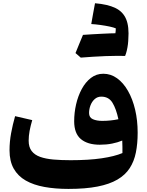

<svg xmlns="http://www.w3.org/2000/svg" viewBox="-20 -1178 925 1207"><path d="M749.7 -215.8Q700 -194.8 619.1 -182.9Q538.2 -170.9 423.8 -170.9Q364.4 -170.9 316 -175.1Q267.6 -179.4 232.7 -191.7Q197.8 -204.1 179 -228.6Q160.2 -253.1 160.2 -293.8Q160.2 -322.8 166 -354.6Q171.9 -386.4 182.6 -422.9L74.9 -447.8Q59.7 -394.5 49.8 -340.7Q39.9 -286.8 39.9 -233.1Q39.9 -164.6 66.3 -117.8Q92.8 -71.1 141.8 -43.1Q190.9 -15.1 259 -2.8Q327 9.6 410.3 9.6Q517.6 9.6 593.3 -5.3Q668.9 -20.2 718.3 -49.2Q767.6 -78.1 795.3 -120.8Q823.1 -163.6 834.2 -219.4Q845.4 -275.2 845.4 -343.6Q845.4 -421.1 829.6 -488.3Q813.8 -555.5 784.7 -606.4Q755.7 -657.4 716.1 -685.9Q676.6 -714.4 629.4 -714.4Q585.6 -714.4 551.5 -688.1Q517.4 -661.8 493.9 -618.2Q470.4 -574.5 458.3 -521.8Q446.3 -469.1 446.3 -415.9Q446.3 -339.2 488.4 -303.7Q530.6 -268.2 607.4 -268.2Q648.8 -268.2 684.4 -275.3Q720.1 -282.4 748.5 -294.4Q749.2 -278.3 749.6 -255.7Q750 -233.1 749.7 -215.8ZM724.3 -428.5Q699.5 -423.3 673.9 -420.7Q648.3 -418.1 622.9 -418.1Q587.4 -418.1 563.6 -428.7Q539.9 -439.3 539.9 -467.4Q539.9 -492.2 548.9 -515.8Q557.9 -539.4 575.2 -554.9Q592.4 -570.5 616.7 -570.5Q663.6 -570.5 687 -532.2Q710.4 -494 724.3 -428.5ZM705.2 -967.1Q726.4 -957 745.8 -948.2Q765.1 -939.5 786.6 -930.7Q792.8 -1010.1 773 -1057.4Q753.3 -1104.7 705.2 -1127.8Q657.1 -1151 577.3 -1157.6Q571.1 -1125.5 565.4 -1093.3Q559.7 -1061 553.7 -1026.9Q581.2 -1025.2 612.1 -1020.9Q642.9 -1016.6 668.9 -1011.1Q694.8 -1005.5 708 -999.7Q707.8 -991.2 707.2 -983.4Q706.5 -975.6 705.2 -967.1ZM487.6 -815.8Q525.4 -841 563.1 -866.2Q600.7 -891.4 638.3 -917.2Q675.8 -943 713.4 -969.1Q699.4 -969.1 674.5 -968.2Q649.6 -967.3 619.3 -965.7Q589 -964.2 558.2 -962.4Q527.3 -960.6 501.6 -958.7Q489.7 -930.3 478.1 -902Q466.5 -873.7 454.6 -844.4Q463.2 -837.1 471.6 -829.8Q480 -822.4 487.6 -815.8ZM710.9 -826.8Q725.9 -826.8 736.2 -826.7Q746.4 -826.5 753.5 -826.5Q760.6 -826.5 766.4 -826.2Q772.5 -840.7 777 -859.7Q781.6 -878.7 784.2 -899.6Q786.8 -920.4 786.8 -939.6Q786.8 -954.1 769.2 -961.6Q751.6 -969.1 713.4 -969.1Q669.9 -948.7 626.5 -927.8Q583 -906.9 540.1 -886.1Q497.2 -865.4 454.6 -844.4Q463.2 -837.1 471.6 -829.8Q480 -822.4 487.6 -815.8Q522.8 -818.7 564.4 -821.3Q606 -823.9 644.9 -825.4Q683.9 -826.8 710.9 -826.8Z"/></svg>

Font: Pinar FD VF
Style: Regular
Weight: 300
Designer: Amin Abedi
Version: Version 2.000